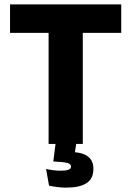

<svg xmlns="http://www.w3.org/2000/svg" viewBox="-20 -659 601 879"><path d="M202.5 0V-609H359V0ZM26 -508.5V-639H535V-508.5ZM331 -14 318 70 259.5 38Q270.5 37.5 281 37.2Q291.5 37 302 37Q356.5 37.5 382 57Q407.5 76.5 407.5 112.5V115.5Q407.5 159 376 179.5Q344.5 200 283 200Q261 200 240.8 197.2Q220.5 194.5 204.5 191L191 114.5Q206 118 223 120.2Q240 122.5 256.5 122.5Q281 122.5 293 118.2Q305 114 305 104V103Q305 92 289.2 87.2Q273.5 82.5 228 80.5Q226 80.5 225 80.5Q224 80.5 224 80.5L236 -14Z"/></svg>

Font: Anek Latin Medium
Style: Bold
Weight: 700
Version: Version 1.003